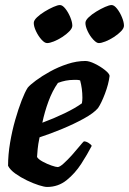

<svg xmlns="http://www.w3.org/2000/svg" viewBox="-20 -742 512 762"><path d="M167 0Q156 0 134 -7Q112 -14 87 -26Q62 -38 41 -53Q20 -68 12 -84Q12 -128 20 -175.5Q28 -223 40.5 -266.5Q53 -310 66 -343.5Q79 -377 90 -394Q99 -405 122.5 -422.5Q146 -440 178.5 -458Q211 -476 247.5 -488Q284 -500 319 -500Q334 -500 356.5 -489Q379 -478 396.5 -464Q414 -450 415 -441Q411 -408 396.5 -370Q382 -332 369 -313Q352 -293 313 -271.5Q274 -250 227 -230.5Q180 -211 137 -197Q131 -168 129.5 -150.5Q128 -133 127 -119Q132 -110 149.5 -100.5Q167 -91 184.5 -85Q202 -79 209 -79Q217 -79 233 -93.5Q249 -108 266 -127Q283 -146 296 -162Q309 -178 313 -181Q322 -181 332 -174.5Q342 -168 344 -163Q327 -130 302.5 -92Q278 -54 244.5 -27Q211 0 167 0ZM148 -255Q194 -272 236.5 -292.5Q279 -313 305 -332Q306 -337 306.5 -343Q307 -349 307 -354Q307 -390 298 -423Q291 -425 285 -425Q279 -425 273 -425Q241 -425 210 -413Q188 -382 172.5 -340Q157 -298 148 -255ZM372 -571Q363 -571 350 -585Q337 -599 328 -618Q319 -637 319 -651Q319 -661 331.5 -673Q344 -685 362 -696Q380 -707 397 -714.5Q414 -722 423 -722Q433 -722 444.5 -707.5Q456 -693 464 -673.5Q472 -654 472 -640Q472 -630 460.5 -618Q449 -606 432 -595Q415 -584 398.5 -577.5Q382 -571 372 -571ZM167 -571Q157 -571 144.5 -585Q132 -599 123 -618Q114 -637 114 -651Q114 -661 126.5 -673Q139 -685 157 -696Q175 -707 192 -714.5Q209 -722 218 -722Q228 -722 239.5 -707.5Q251 -693 259 -673.5Q267 -654 267 -640Q267 -630 255.5 -618Q244 -606 227 -595Q210 -584 193.5 -577.5Q177 -571 167 -571Z"/></svg>

Font: Texturina 72pt 72pt ExtraBold
Style: Italic
Weight: 800
Italic angle: -11°
Designer: Guillermo Torres Carreño
Foundry: Omnibus-Type
Version: Version 1.002; ttfautohint (v1.8.3)